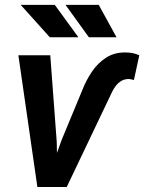

<svg xmlns="http://www.w3.org/2000/svg" viewBox="-20 -750 579 770"><path d="M227.5 -189.5 310.1 -388.7Q325.2 -427.7 348.6 -462.4Q372.1 -497.1 405.5 -518.8Q439 -540.5 484.4 -539.6Q499.5 -539.6 512.5 -536.9Q525.4 -534.2 538.6 -528.3L517.1 -429.2Q511.2 -430.7 505.4 -431.9Q499.5 -433.1 493.7 -433.1Q478.5 -432.6 466.3 -425.3Q454.1 -418 444.8 -406Q435.5 -394 429.7 -381.8L247.6 0H159.2ZM181.6 -528.3 207.5 -181.6 211.4 0H129.9L53.7 -528.3ZM294.4 -600.6H179.7L63 -730.5H199.7ZM447.3 -600.6H336.4L242.7 -730.5H376Z"/></svg>

Font: Roboto SemiBold
Style: Italic
Weight: 600
Designer: Christian Robertson
Foundry: Google
Version: Version 3.009; 2024